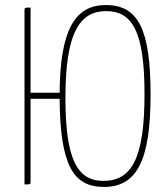

<svg xmlns="http://www.w3.org/2000/svg" viewBox="-20 -730 664 760"><path d="M101 -363V-700C79 -700 77 -700 77 -690V0C99 0 101 0 101 -10V-339H216C218 -76 270 10 391 10C520 10 576 -91 576 -355C576 -615 527 -710 399 -710C276 -710 218 -611 216 -363ZM239 -343C239 -596 293 -686 400 -686C504 -686 552 -605 552 -358C552 -104 502 -14 389 -14C285 -14 239 -101 239 -343Z"/></svg>

Font: Yanone Kaffeesatz Extra Light
Style: Regular
Weight: 200
Designer: Yanone (Cyrillic: Daniel Pouzeot & Huerta Tipografica)
Foundry: Yanone
Version: Version 1.100;PS 001.100;hotconv 1.0.70;makeotf.lib2.5.58329